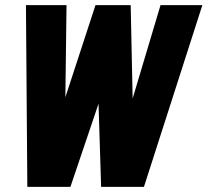

<svg xmlns="http://www.w3.org/2000/svg" viewBox="-20 -731 811 751"><path d="M144.5 -71.8 353.5 -710.9H428.2L474.6 -648.4L255.4 0H169.9ZM240.2 -710.9 231.9 -52.2 190.4 0H86.9L81.5 -710.9ZM416.5 -70.3 607.9 -710.9H771.5L543 0H445.3ZM491.2 -710.9 504.9 -55.2 464.8 0H375.5L355 -662.6L409.7 -710.9Z"/></svg>

Font: Roboto Condensed Black
Style: Italic
Weight: 900
Italic angle: -12°
Designer: Christian Robertson
Foundry: Google
Version: Version 3.008; 2023